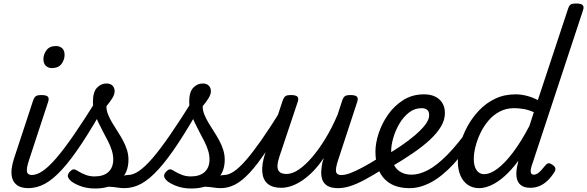

<svg xmlns="http://www.w3.org/2000/svg" viewBox="-20 -1058 3354 1097"><path d="M144 17Q103 17 80.5 2Q58 -13 50.5 -38Q43 -63 46.5 -92Q50 -121 59 -149L169 -483Q176 -503 185.5 -509Q195 -515 214 -515Q245 -515 253.5 -505.5Q262 -496 255 -476L147 -147Q130 -96 134 -77Q138 -58 164 -58Q178 -58 184.5 -46.5Q191 -35 189.5 -20.5Q188 -6 176.5 5.5Q165 17 144 17ZM276 -669Q256 -669 242 -682Q228 -695 228 -720Q228 -747 245.5 -771Q263 -795 300 -795Q321 -795 335 -782.5Q349 -770 349 -744Q349 -717 331.5 -693Q314 -669 276 -669Z M141 17Q122 17 116 5.5Q110 -6 113.5 -20.5Q117 -35 129 -46.5Q141 -58 160 -58Q190 -58 224 -81Q258 -104 302 -155Q346 -206 404.5 -291Q463 -376 540 -500Q548 -513 562.5 -510.5Q577 -508 586.5 -497Q596 -486 588 -473Q511 -335 449 -241Q387 -147 335.5 -90.5Q284 -34 237.5 -8.5Q191 17 141 17Z M691 17Q671 17 650 13.5Q629 10 604.5 9Q580 8 549 14L567 -11Q602 -26 630 -36.5Q658 -47 679 -52.5Q700 -58 711 -58Q720 -58 722.5 -46.5Q725 -35 722.5 -20.5Q720 -6 711.5 5.5Q703 17 691 17ZM523 19Q474 19 435 3.5Q396 -12 380 -29Q367 -43 367.5 -54.5Q368 -66 381 -79Q393 -91 402.5 -90.5Q412 -90 428 -79Q444 -69 468 -59.5Q492 -50 520 -50Q572 -50 599.5 -75.5Q627 -101 627 -147Q627 -172 619 -198Q611 -224 597.5 -250.5Q584 -277 569.5 -304Q555 -331 541.5 -359.5Q528 -388 519.5 -417Q511 -446 511 -477Q511 -532 534 -556.5Q557 -581 588 -581Q611 -581 623 -568.5Q635 -556 635 -537Q635 -518 621 -496Q607 -474 588 -451Q588 -428 597 -405Q606 -382 620.5 -357.5Q635 -333 651 -308.5Q667 -284 681.5 -257.5Q696 -231 705 -203Q714 -175 714 -145Q714 -69 662.5 -25Q611 19 523 19Z M691 17Q672 17 666 5.5Q660 -6 663.5 -20.5Q667 -35 679 -46.5Q691 -58 710 -58Q740 -58 774 -81Q808 -104 852 -155Q896 -206 954.5 -291Q1013 -376 1090 -500Q1098 -513 1112.5 -510.5Q1127 -508 1136.5 -497Q1146 -486 1138 -473Q1061 -335 999 -241Q937 -147 885.5 -90.5Q834 -34 787.5 -8.5Q741 17 691 17Z M1241 17Q1221 17 1200 13.5Q1179 10 1154.5 9Q1130 8 1099 14L1117 -11Q1152 -26 1180 -36.5Q1208 -47 1229 -52.5Q1250 -58 1261 -58Q1270 -58 1272.5 -46.5Q1275 -35 1272.5 -20.5Q1270 -6 1261.5 5.5Q1253 17 1241 17ZM1073 19Q1024 19 985 3.5Q946 -12 930 -29Q917 -43 917.5 -54.5Q918 -66 931 -79Q943 -91 952.5 -90.5Q962 -90 978 -79Q994 -69 1018 -59.5Q1042 -50 1070 -50Q1122 -50 1149.5 -75.5Q1177 -101 1177 -147Q1177 -172 1169 -198Q1161 -224 1147.5 -250.5Q1134 -277 1119.5 -304Q1105 -331 1091.5 -359.5Q1078 -388 1069.5 -417Q1061 -446 1061 -477Q1061 -532 1084 -556.5Q1107 -581 1138 -581Q1161 -581 1173 -568.5Q1185 -556 1185 -537Q1185 -518 1171 -496Q1157 -474 1138 -451Q1138 -428 1147 -405Q1156 -382 1170.5 -357.5Q1185 -333 1201 -308.5Q1217 -284 1231.5 -257.5Q1246 -231 1255 -203Q1264 -175 1264 -145Q1264 -69 1212.5 -25Q1161 19 1073 19Z M1241 17Q1227 17 1220 5.5Q1213 -6 1215 -20.5Q1217 -35 1228 -46.5Q1239 -58 1260 -58Q1286 -58 1316.5 -78.5Q1347 -99 1385 -142.5Q1423 -186 1471.5 -255Q1520 -324 1581 -422Q1590 -436 1604 -434.5Q1618 -433 1626 -422.5Q1634 -412 1627 -399Q1558 -280 1504.5 -199.5Q1451 -119 1407 -71.5Q1363 -24 1323 -3.5Q1283 17 1241 17Z M1586 15Q1537 15 1509.5 -8Q1482 -31 1478.5 -75.5Q1475 -120 1495 -182L1595 -483Q1602 -503 1611.5 -509Q1621 -515 1640 -515Q1671 -515 1679.5 -505.5Q1688 -496 1681 -476L1577 -165Q1567 -136 1565.5 -113Q1564 -90 1576 -77Q1588 -64 1617 -64Q1650 -64 1687 -89Q1724 -114 1763 -159.5Q1802 -205 1839.5 -266.5Q1877 -328 1909 -403L1935 -483Q1942 -503 1951.5 -509Q1961 -515 1980 -515Q2011 -515 2019.5 -505.5Q2028 -496 2021 -476L1913 -147Q1896 -96 1900 -77Q1904 -58 1930 -58Q1944 -58 1950.5 -46.5Q1957 -35 1955 -20.5Q1953 -6 1942 5.5Q1931 17 1910 17Q1871 17 1849.5 3Q1828 -11 1821 -33Q1814 -55 1815.5 -80.5Q1817 -106 1822 -129L1830 -156Q1803 -115 1773 -83.5Q1743 -52 1711.5 -30Q1680 -8 1648.5 3.5Q1617 15 1586 15Z M1911 17Q1897 17 1890 5.5Q1883 -6 1885 -20.5Q1887 -35 1898 -46.5Q1909 -58 1930 -58Q1952 -58 1980.5 -68.5Q2009 -79 2050.5 -101Q2092 -123 2151 -160Q2164 -168 2175 -163.5Q2186 -159 2191 -147Q2196 -135 2193.5 -121Q2191 -107 2177 -98Q2111 -56 2063 -30.5Q2015 -5 1979 6Q1943 17 1911 17Z M2186 -171Q2227 -195 2270 -224Q2313 -253 2349.5 -284Q2386 -315 2409 -344.5Q2432 -374 2432 -400Q2432 -422 2420 -431Q2408 -440 2389 -440Q2348 -440 2316 -414.5Q2284 -389 2261.5 -350.5Q2239 -312 2227 -270Q2215 -228 2215 -196Q2215 -163 2222.5 -137.5Q2230 -112 2245 -95Q2260 -78 2282 -69Q2304 -60 2333 -60Q2347 -60 2352.5 -48.5Q2358 -37 2356 -21.5Q2354 -6 2345 5.5Q2336 17 2321 17Q2254 17 2210.5 -9Q2167 -35 2146 -82Q2125 -129 2125 -191Q2125 -240 2143.5 -296.5Q2162 -353 2197.5 -403.5Q2233 -454 2284.5 -486.5Q2336 -519 2403 -519Q2439 -519 2465.5 -506.5Q2492 -494 2507 -470Q2522 -446 2522 -412Q2522 -373 2499.5 -335Q2477 -297 2436 -259Q2395 -221 2338.5 -182.5Q2282 -144 2214 -104Z M2321 17Q2306 17 2300.5 5.5Q2295 -6 2297.5 -21.5Q2300 -37 2309 -48.5Q2318 -60 2332 -60Q2375 -60 2425 -86Q2475 -112 2536 -173.5Q2597 -235 2670 -339Q2676 -347 2688.5 -344Q2701 -341 2710.5 -333Q2720 -325 2714 -316Q2641 -196 2573.5 -123Q2506 -50 2443 -16.5Q2380 17 2321 17Z M2718 17Q2681 17 2653.5 -1.5Q2626 -20 2611 -54.5Q2596 -89 2596 -135Q2596 -181 2609.5 -233Q2623 -285 2650.5 -335.5Q2678 -386 2717.5 -427.5Q2757 -469 2809 -494Q2861 -519 2926 -519Q2957 -519 2990 -510.5Q3023 -502 3053 -486L3225 -1006Q3231 -1026 3240.5 -1032Q3250 -1038 3270 -1038Q3301 -1038 3309.5 -1028.5Q3318 -1019 3311 -999L3017 -108Q3010 -85 3013 -72.5Q3016 -60 3030 -60Q3041 -60 3051 -66.5Q3061 -73 3072 -85Q3083 -97 3096 -113Q3104 -123 3112.5 -125Q3121 -127 3134 -118Q3150 -108 3152.5 -98Q3155 -88 3149 -77Q3131 -48 3109.5 -27Q3088 -6 3063 4.5Q3038 15 3010 15Q2975 15 2955 -1Q2935 -17 2931 -49.5Q2927 -82 2940 -130Q2940 -133 2940.5 -135.5Q2941 -138 2942 -140Q2902 -86 2862.5 -51Q2823 -16 2786 0.5Q2749 17 2718 17ZM2687 -150Q2687 -123 2694 -103.5Q2701 -84 2714.5 -73.5Q2728 -63 2746 -63Q2781 -63 2823.5 -95Q2866 -127 2912.5 -189Q2959 -251 3005 -339L3030 -417Q2998 -431 2970 -435.5Q2942 -440 2917 -440Q2872 -440 2835 -420.5Q2798 -401 2770.5 -368.5Q2743 -336 2724.5 -297Q2706 -258 2696.5 -219.5Q2687 -181 2687 -150Z"/></svg>

Font: Playwrite IN
Style: Regular
Weight: 400
Designer: Veronika Burian, José Scaglione
Foundry: TypeTogether
Version: Version 1.002